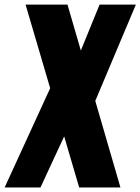

<svg xmlns="http://www.w3.org/2000/svg" viewBox="-40 -830 621 850"><path d="M-19.5 0H139.2L244.1 -226.1L310.5 0H493.2L381.8 -383.3L561.5 -809.6H400.9L317.9 -606.4L258.8 -809.6H73.2L182.1 -439.5Z"/></svg>

Font: Oswald
Style: Heavy
Weight: 800
Designer: Vernon Adams
Foundry: Vernon Adams
Version: 3.0; ttfautohint (v0.95.6-bc232) -l 8 -r 50 -G 200 -x 0 -w "